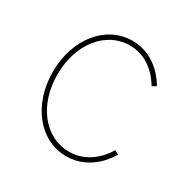

<svg xmlns="http://www.w3.org/2000/svg" viewBox="-132 -677 799 809"><g transform="rotate(30 267.5 -273.0)"><path d="M290 7.8C411.6 7.8 471.2 -98.6 476.1 -107.4L456.5 -118.2C451.7 -109.4 398.4 -14.6 290 -14.6C174.8 -14.6 85.9 -122.6 85.9 -272.9C85.9 -422.9 174.8 -531.2 290 -531.2C397.5 -531.2 448.7 -437.5 454.1 -427.7L473.6 -439C468.3 -448.2 411.1 -553.7 290 -553.7C161.1 -553.7 63.5 -433.6 63.5 -272.9C63.5 -111.8 161.1 7.8 290 7.8Z"/></g></svg>

Font: Raveo Thin
Style: Regular
Weight: 100
Designer: Jakub Foglar, Rasmus Andersson (Inter)
Foundry: Jakubfoglar.com
Version: Version 1.100;Glyphs 3.2.3 (3260)